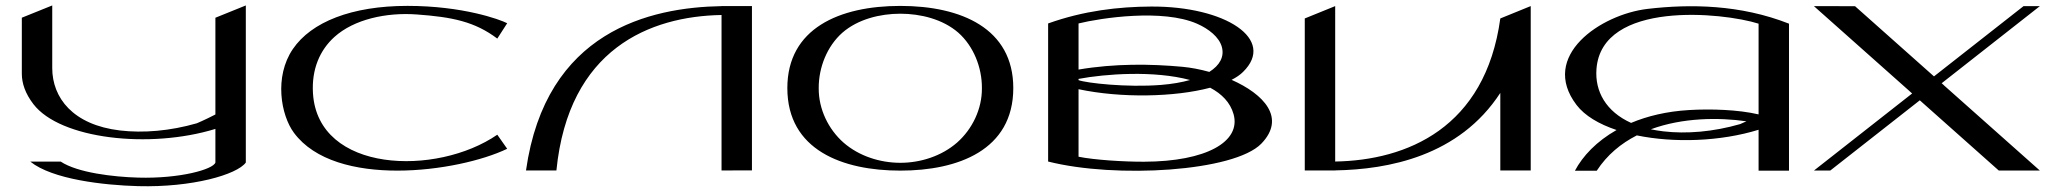

<svg xmlns="http://www.w3.org/2000/svg" viewBox="-20 -618 7424 695"><path d="M759.7 -553.8V-203.6C722.7 -184.3 691.7 -171.5 692.6 -171.8C595.5 -143.8 498.3 -135.8 414.6 -145.7C244 -165.9 169.1 -264 169.1 -371.6V-598.3L59 -553.9V-351.2H59C59 -316.5 71.5 -279.4 100.8 -241.2C197.5 -114.6 521.7 -78 759.7 -151.4V-29.7C752 -4.8 630.3 29.3 479.8 24.9C390.7 22.4 260.7 7.3 199.9 -33H89.7C169.1 31.2 354.6 52.4 479.8 55.8C675.4 61.1 838.2 14.1 869.8 -29.7V-598.3Z M1780.1 -130.4C1560.1 20.9 1130.7 8.3 1112.9 -280.3C1107.5 -367.3 1137.8 -436.7 1190.6 -484.3C1261.3 -548 1377.6 -573.7 1488.2 -565.7C1616.9 -556.4 1698.4 -539.9 1780.1 -478.3L1815.9 -533.9C1789.6 -547.6 1655 -596.7 1454.8 -596.7C1253 -596.7 1106.9 -538.5 1040.1 -440.5C971.5 -339.8 996.9 -200.7 1044 -137.3C1194.1 65.5 1638.3 5.7 1815.9 -79.4Z M2701.9 -1.2V-596H2591.8V-595.8C2333 -591.3 1955.5 -505.8 1884 -1H1994.1C2037.9 -441.6 2333.1 -559.2 2591.8 -563.7V-1Z M3239 -596.6C3239 -596.6 3239 -596.6 3239 -596.6C3238.9 -596.6 3238.9 -596.6 3238.9 -596.6C3018.3 -596.6 2830 -515 2830 -299.2C2830 -74.5 3030.3 -0.4 3238.9 -0.4C3238.9 -0.4 3238.9 -0.4 3239 -0.4C3239 -0.4 3239 -0.4 3239 -0.4C3447.6 -0.4 3647.9 -74.5 3647.9 -299.2C3647.9 -515 3459.7 -596.6 3239 -596.6ZM3444.3 -101.8C3388.4 -53.1 3312.6 -28.7 3239 -28.7C3165.3 -28.7 3089.4 -53 3033.5 -101.7C2978.2 -150.4 2943 -223.6 2943.6 -298.5C2943 -373.4 2973.9 -450.9 3029.2 -499.6C3085.1 -548.4 3165.3 -568.3 3239 -568.4C3312.6 -568.3 3392.9 -548.5 3448.8 -499.8C3504.1 -451 3534.9 -373.4 3534.3 -298.5C3534.9 -223.6 3499.6 -150.5 3444.3 -101.8Z M4438.1 -329C4454.8 -337.5 4468.8 -347 4479.4 -357.5C4600.3 -475.7 4415.6 -595.8 4146.7 -594.3C4029.1 -593.7 3902.6 -579.2 3774 -533.1V-33.3C4018.6 28.7 4447.6 3.3 4545.8 -98.1C4636.5 -191.9 4553.7 -277.8 4438.1 -329ZM4313.2 -532.1C4354.6 -513.9 4393.2 -484.1 4402.9 -447.8C4412.3 -412.8 4395.5 -381.7 4357.5 -357.7C4324.3 -367 4290.9 -373.3 4260.3 -376.2C4145.1 -386.8 4015.5 -388.5 3884.1 -366.2V-533.1C3965.9 -553.2 4188.8 -586.7 4313.2 -532.1ZM3884.1 -332.4C3980.8 -350.7 4157.3 -363.5 4287.7 -328.4C4257.6 -319.9 4222.4 -313.8 4182.7 -310.6C4058.2 -300.7 3911.6 -317.6 3884.1 -327.9ZM4121.2 -32.6C4047.7 -32.3 3940.3 -39.2 3884.1 -50.7V-295.1C4036.9 -262.6 4230.9 -266 4360.6 -300.5C4402.6 -278.2 4433.4 -247.1 4445.3 -204.6C4472.9 -105.3 4346.9 -33.3 4121.2 -32.6Z M5520.9 -596 5410.8 -551.2C5356.4 -154 5071.9 -37.7 4813.1 -33.3V-595.9L4703 -551.2V-1H4813.1V-1.2C5004.8 -4.5 5261.4 -52.2 5410.8 -281.7V-1H5520.9V-595.9L5520.9 -595.9C5520.9 -595.9 5520.9 -596 5520.9 -596Z M5680.9 0H5759.9C5797.3 -57.5 5847.9 -98.9 5904.9 -127.9C6039.9 -100.1 6207.4 -105.6 6345.7 -148.3V-0.2H6455.8V-532.3C6279.7 -601.6 6098.7 -604 5943.9 -585.8C5774 -565.9 5551.4 -415.3 5686.8 -238C5716.5 -199.1 5767.9 -168.7 5831.6 -147.4C5759.2 -106.4 5708.9 -53.1 5680.9 0ZM6345.7 -532.3V-203.9C6271.8 -221.2 6173.3 -224.3 6094.8 -219.7C6013.3 -215 5943.1 -197.9 5884.2 -173.1C5794 -213.9 5752.6 -286.5 5758.9 -368.5C5778.1 -617 6215.5 -573.6 6345.7 -532.3ZM5955.7 -150C6070.3 -192.3 6201.1 -193.4 6301.6 -178.9C6287.2 -172.3 6278.1 -168.5 6278.6 -168.7C6181.5 -140.7 6084.3 -132.7 6000.6 -142.6C5984.9 -144.5 5969.9 -147 5955.7 -150Z M7016.9 -309.2 7008.4 -316.7 7363.9 -595.8H7304.8L6980.6 -341.5L6694.8 -595.6L6546 -595.8L6893.2 -287.2L6893.1 -287.1L6901.5 -279.6L6546 -0.6H6605.1L6929.3 -254.9L7215.2 -0.7L7363.9 -0.6L7016.7 -309.1Z"/></svg>

Font: Novoposelensky
Style: Regular
Weight: 400
Designer: Sasha Pavljenko
Version: Version 1.002;Fontself Maker 3.5.4